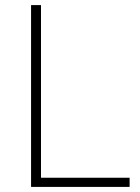

<svg xmlns="http://www.w3.org/2000/svg" viewBox="-20 -734 550 754"><path d="M102 0H489V-36H141V-714H102Z"/></svg>

Font: Noto Sans Georgian ExtraLight
Style: Regular
Weight: 200
Designer: Monotype Design Team, Akaki Razmadze
Foundry: Google LLC
Version: Version 2.005